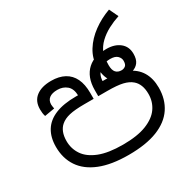

<svg xmlns="http://www.w3.org/2000/svg" viewBox="-180 -980 1149 1161"><g transform="rotate(-30 395.0 -399.5)"><path d="M394 11Q274 11 194.5 -21Q115 -53 75.5 -112Q36 -171 36 -251Q36 -317 64 -362.5Q92 -408 149 -431.5Q206 -455 292 -455H315L308 -452Q307 -501 280.5 -523.5Q254 -546 215 -546Q178 -546 158.5 -531Q139 -516 139 -487Q139 -482 140.5 -472.5Q142 -463 143 -458L73 -446Q69 -458 67.5 -470.5Q66 -483 66 -496Q66 -553 104.5 -582.5Q143 -612 210 -612Q264 -612 302 -591.5Q340 -571 359.5 -530.5Q379 -490 379 -430V-389H315Q247 -389 209 -380Q171 -371 148 -351Q129 -335 119 -309.5Q109 -284 109 -249Q109 -196 138 -153Q167 -110 230 -85Q293 -60 395 -60Q496 -60 559 -85Q622 -110 651.5 -152.5Q681 -195 681 -249Q681 -284 671 -309.5Q661 -335 642 -351Q619 -371 581 -380Q543 -389 475 -389H411V-430Q411 -477 424.5 -512Q438 -547 464 -570.5Q490 -594 525 -604L547 -605Q556 -607 567.5 -609.5Q579 -612 595 -612Q653 -612 688.5 -583.5Q724 -555 724 -505Q724 -467 708.5 -446Q693 -425 666.5 -417Q640 -409 607 -409Q563 -409 538 -427Q513 -445 503 -475.5Q493 -506 493 -541V-543Q493 -605 525.5 -657Q558 -709 611.5 -748Q665 -787 729 -810L759 -747Q719 -734 681 -714Q643 -694 613.5 -666Q584 -638 569 -601L566 -586Q562 -573 560.5 -557Q559 -541 559 -520Q559 -485 573 -469.5Q587 -454 612 -454Q627 -454 639 -463Q651 -472 651 -498Q651 -517 635.5 -532.5Q620 -548 585 -548Q555 -548 531 -537Q507 -526 493.5 -505Q480 -484 479 -452L473 -455H504Q588 -455 643.5 -431Q699 -407 726.5 -361.5Q754 -316 754 -251Q754 -170 714.5 -111Q675 -52 595.5 -20.5Q516 11 394 11Z"/></g></svg>

Font: usinhala85
Style: Book
Weight: 400
Designer: Jelle Bosma - Monotype Design Team
Foundry: Monotype Imaging Inc.
Version: Version 2.003